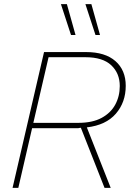

<svg xmlns="http://www.w3.org/2000/svg" viewBox="-20 -913 652 933"><path d="M41 0 194 -660H398Q491 -660 541 -616Q591 -572 591 -496Q591 -416 543 -360.5Q495 -305 402 -294L518 0H488L373 -292H370L360 -290H136L69 0ZM395 -635H216L142 -316H360Q429 -316 473.5 -340Q518 -364 540 -404.5Q562 -445 562 -495Q562 -557 520.5 -596Q479 -635 395 -635ZM305 -893 347 -743H325L276 -893ZM424 -893 466 -743H444L395 -893Z"/></svg>

Font: Work Sans ExtraLight
Style: Italic
Weight: 200
Italic angle: -13°
Designer: Wei Huang
Foundry: Wei Huang
Version: Version 2.012; ttfautohint (v1.8.3)